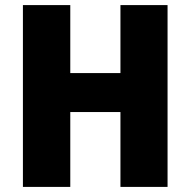

<svg xmlns="http://www.w3.org/2000/svg" viewBox="-20 -734 748 754"><path d="M638 0V-714H453V-447H256V-714H70V0H256V-294H453V0Z"/></svg>

Font: Noto Sans Khmer SemiCondensed Black
Style: Regular
Weight: 900
Width: 4
Designer: Danh Hong and the Monotype Design Team
Foundry: Monotype Imaging Inc.
Version: Version 2.004